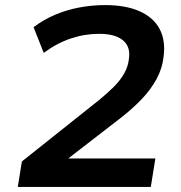

<svg xmlns="http://www.w3.org/2000/svg" viewBox="-20 -735 711 755"><path d="M50 0 66 -100 370 -342Q403 -369 428 -394Q453 -419 468.5 -446.5Q484 -474 487 -504Q494 -551 463.5 -576.5Q433 -602 370 -602Q313 -602 258 -583.5Q203 -565 152 -527L112 -628Q150 -657 195.5 -676.5Q241 -696 291.5 -705.5Q342 -715 393 -715Q475 -715 529.5 -690.5Q584 -666 608 -620.5Q632 -575 623 -510Q618 -466 596 -425Q574 -384 538 -346Q502 -308 453 -270L233 -100L229 -112H591L573 0Z"/></svg>

Font: Nunito Sans 10pt SemiExpanded
Style: Bold Italic
Weight: 700
Width: 6
Italic angle: -9°
Designer: Vernon Adams
Foundry: Vernon Adams
Version: Version 3.101;gftools[0.9.27]